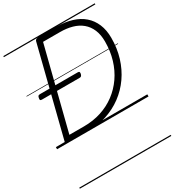

<svg xmlns="http://www.w3.org/2000/svg" viewBox="-284 -1045 1437 1580"><g transform="rotate(-30 434.5 -255.0)"><path d="M107 0Q79 0 84 -19L295 -856Q298 -866 305 -870.5Q312 -875 327 -875H504Q582 -875 645 -855.5Q708 -836 752.5 -797.5Q797 -759 821 -702Q845 -645 845 -571Q845 -472 818.5 -385.5Q792 -299 742.5 -228Q693 -157 624 -106Q555 -55 470 -27.5Q385 0 287 0ZM147 -52H286Q373 -52 449 -76.5Q525 -101 586.5 -147Q648 -193 692.5 -257Q737 -321 761 -400.5Q785 -480 785 -571Q785 -636 764.5 -684Q744 -732 706.5 -763Q669 -794 617.5 -808.5Q566 -823 503 -823H342ZM96 -416Q83 -416 80.5 -422.5Q78 -429 81 -440Q82 -450 87 -456.5Q92 -463 105 -463H464Q477 -463 479 -456Q481 -449 479 -439Q476 -428 471 -422Q466 -416 455 -416ZM0 365H869V375H0ZM0 -20H869V0H0ZM0 -505H869V-500H0ZM0 -885H869V-875H0Z"/></g></svg>

Font: Playwrite IS Guides
Style: Regular
Weight: 400
Designer: Veronika Burian, José Scaglione
Foundry: TypeTogether
Version: Version 1.003